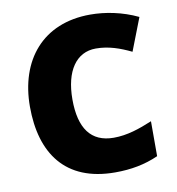

<svg xmlns="http://www.w3.org/2000/svg" viewBox="-82 -849 813 882"><g transform="rotate(-10 324.5 -408.0)"><path d="M395 -617C455 -617 507 -598 559 -573L618 -725C545 -760 466 -775 397 -775C174 -775 51 -622 51 -406C51 -189 152 -41 385 -41C459 -41 524 -53 587 -81V-244C527 -219 469 -199 406 -199C300 -199 249 -270 249 -405C249 -538 304 -617 395 -617Z"/></g></svg>

Font: Noto Sans Tamil UI Black
Style: Regular
Weight: 900
Designer: Jelle Bosma - Monotype Design Team
Foundry: Monotype Imaging Inc.
Version: Version 2.004